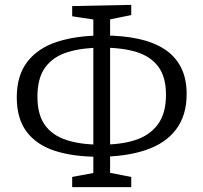

<svg xmlns="http://www.w3.org/2000/svg" viewBox="-20 -750 837 790"><path d="M520 -688 422 -668 433 -679V-29L422 -41L520 -22V20H277V-22L374 -40L364 -29V-679L376 -668L277 -683V-725L520 -730ZM385 -105Q281 -105 205.5 -129.5Q130 -154 89.5 -208Q49 -262 49 -349Q49 -440 93 -496.5Q137 -553 216.5 -578.5Q296 -604 405 -604Q484 -604 547.5 -590.5Q611 -577 655.5 -548.5Q700 -520 724 -474Q748 -428 748 -363Q748 -275 704.5 -217.5Q661 -160 579.5 -132.5Q498 -105 385 -105ZM391 -155Q474 -154 534.5 -173Q595 -192 629 -237.5Q663 -283 663 -360Q663 -433 631.5 -475.5Q600 -518 541.5 -536Q483 -554 400 -554Q320 -554 260 -536Q200 -518 167 -474Q134 -430 134 -352Q134 -279 164.5 -236Q195 -193 253 -174Q311 -155 391 -155Z"/></svg>

Font: Pack4
Style: Regular
Weight: 400
Version: Version 2.002